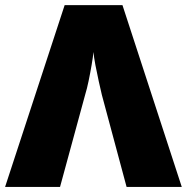

<svg xmlns="http://www.w3.org/2000/svg" viewBox="-20 -734 734 754"><path d="M460.9 -713.9 693.8 0H477.1L379.9 -361.8Q375 -382.3 367.9 -414.3Q360.8 -446.3 354.7 -478.3Q348.6 -510.3 347.2 -529.8Q345.2 -510.3 339.8 -478.8Q334.5 -447.3 327.9 -415.8Q321.3 -384.3 314.9 -363.8L215.8 0H0L233.9 -713.9Z"/></svg>

Font: Open Sans ExtraBold
Style: Regular
Weight: 800
Designer: Monotype Design Team
Foundry: Monotype Imaging Inc.
Version: Version 3.003; ttfautohint (v1.8.4)